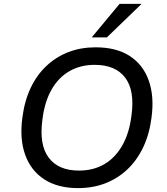

<svg xmlns="http://www.w3.org/2000/svg" viewBox="-20 -957 859 986"><path d="M381 9Q277 9 208 -35.5Q139 -80 109.5 -161.5Q80 -243 95 -354Q106 -439 137.5 -505.5Q169 -572 218.5 -618.5Q268 -665 331.5 -689.5Q395 -714 471 -714Q577 -714 645.5 -670Q714 -626 743.5 -544.5Q773 -463 758 -352Q747 -267 715 -200Q683 -133 633.5 -86.5Q584 -40 520.5 -15.5Q457 9 381 9ZM385 -81Q460 -81 516 -114Q572 -147 608 -210Q644 -273 655 -363Q673 -492 623 -558Q573 -624 466 -624Q393 -624 336.5 -591.5Q280 -559 244.5 -496.5Q209 -434 198 -344Q180 -214 230 -147.5Q280 -81 385 -81ZM451 -765 594 -937H707L529 -765Z"/></svg>

Font: Nunito Sans 7pt Medium
Style: Italic
Weight: 500
Italic angle: -9°
Designer: Vernon Adams
Foundry: Vernon Adams
Version: Version 3.101;gftools[0.9.27]